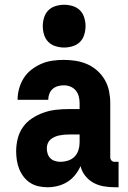

<svg xmlns="http://www.w3.org/2000/svg" viewBox="-20 -780 540 808"><path d="M181 8Q161 8 142.5 4Q124 0 108 -10Q92 -20 80 -35.5Q68 -51 61 -68.5Q54 -86 51 -105Q48 -124 48 -143Q48 -170 54.5 -196.5Q61 -223 76.5 -245Q92 -267 115 -282Q138 -297 163.5 -306Q189 -315 215.5 -318Q242 -321 269 -321H315V-346Q315 -360 311.5 -374Q308 -388 299 -399Q290 -410 276.5 -415.5Q263 -421 248 -421Q236 -421 223.5 -417.5Q211 -414 201.5 -405.5Q192 -397 187.5 -385Q183 -373 183 -360H54Q54 -384 60.5 -407.5Q67 -431 80 -451.5Q93 -472 112.5 -487Q132 -502 154 -511.5Q176 -521 200 -524.5Q224 -528 248 -528Q274 -528 299 -524Q324 -520 347 -510Q370 -500 389.5 -482.5Q409 -465 421.5 -443Q434 -421 439 -396Q444 -371 444 -346V-117Q444 -110 449 -104.5Q454 -99 462 -99H479V8H462Q439 8 416 4Q393 0 373 -11Q353 -22 338.5 -40.5Q324 -59 319 -81Q310 -61 296 -43.5Q282 -26 263.5 -14.5Q245 -3 223.5 2.5Q202 8 181 8ZM234 -99Q250 -99 266 -104Q282 -109 293.5 -120.5Q305 -132 310 -148Q315 -164 315 -180V-214H269Q259 -214 249 -213Q239 -212 229 -210Q219 -208 209 -203.5Q199 -199 191.5 -192Q184 -185 180.5 -175.5Q177 -166 177 -155Q177 -144 180.5 -133Q184 -122 192 -114Q200 -106 211.5 -102.5Q223 -99 234 -99ZM250 -580Q232 -580 214 -585.5Q196 -591 183.5 -603.5Q171 -616 165.5 -634Q160 -652 160 -670Q160 -688 165.5 -706Q171 -724 183.5 -736.5Q196 -749 214 -754.5Q232 -760 250 -760Q268 -760 286 -754.5Q304 -749 316.5 -736.5Q329 -724 334.5 -706Q340 -688 340 -670Q340 -652 334.5 -634Q329 -616 316.5 -603.5Q304 -591 286 -585.5Q268 -580 250 -580Z"/></svg>

Font: Iosevka SS18 Heavy
Style: Regular
Weight: 900
Monospace: yes
Designer: Belleve Invis
Foundry: Belleve Invis
Version: Version 25.1.1; ttfautohint (v1.8.4)